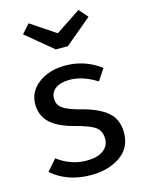

<svg xmlns="http://www.w3.org/2000/svg" viewBox="-120 -856 706 940"><g transform="rotate(-15 233.5 -386.5)"><path d="M372 -785 411 -740 276 -627H215L79 -740L119 -785L245 -701ZM238 -539Q338 -539 417 -479L378 -421Q308 -466 241 -466Q196 -466 170 -447.5Q144 -429 144 -397Q144 -365 168.5 -347Q193 -329 257 -312Q345 -290 388.5 -252Q432 -214 432 -148Q432 -70 371.5 -29Q311 12 224 12Q104 12 25 -57L74 -113Q141 -62 222 -62Q274 -62 304.5 -83.5Q335 -105 335 -142Q335 -181 309.5 -201Q284 -221 207 -241Q123 -263 85.5 -300Q48 -337 48 -394Q48 -457 102 -498Q156 -539 238 -539Z"/></g></svg>

Font: Fira Sans
Style: Regular
Weight: 400
Designer: Carrois Corporate & Edenspiekermann AG
Foundry: Carrois Corporate GbR & Edenspiekermann AG
Version: Version 4.106;PS 004.106;hotconv 1.0.70;makeotf.lib2.5.58329